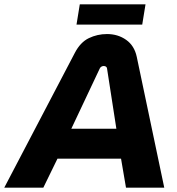

<svg xmlns="http://www.w3.org/2000/svg" viewBox="-60 -871 823 891"><path d="M-40.3 0 287.3 -625.7Q313 -675 352.3 -694Q391.7 -713 436.7 -713Q487.3 -713 525.5 -686Q563.7 -659 574.7 -607L702.3 0H524.7L501.7 -134.7H206.7L141 0ZM271 -273.7H480L436.7 -553.3Q436 -559 431.7 -561.8Q427.3 -564.7 421 -564.7Q415.7 -564.7 410.7 -561.8Q405.7 -559 403 -553.3ZM295 -756.7 310.3 -851H615.3L600 -756.7Z"/></svg>

Font: MuseoModerno Thin
Style: Italic
Weight: 100
Italic angle: -9°
Designer: Pablo Cosgaya, Héctor Gatti, Marcela Romero, and the Authors of The MuseoModerno Project.
Foundry: Omnibus-Type Team
Version: Version 1.003